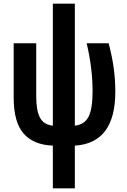

<svg xmlns="http://www.w3.org/2000/svg" viewBox="-20 -779 689 1039"><path d="M266 -759V-99Q217 -104 196.5 -142Q176 -180 176 -258V-545H54V-251Q54 -118 107.5 -56.5Q161 5 266 9V240H385V9Q604 -4 604 -283Q604 -344 596 -406Q588 -468 568 -545H449Q481 -409 481 -285Q481 -191 459.5 -148Q438 -105 385 -99V-759Z"/></svg>

Font: Noto Sans UI Condensed
Style: Bold
Weight: 700
Width: 3
Designer: Monotype Design Team
Foundry: Monotype Imaging Inc.
Version: 1.001